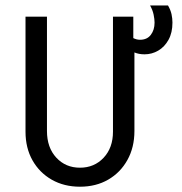

<svg xmlns="http://www.w3.org/2000/svg" viewBox="-20 -687 679 715"><path d="M277.8 8.3Q218.8 8.3 172.9 -17.7Q127.1 -43.8 101 -89.9Q75 -136.1 75 -196.5Q75 -196.5 75 -625Q75 -625 154.9 -625Q154.9 -625 154.9 -199.3Q154.9 -137.5 189.6 -100Q224.3 -62.5 277.8 -62.5Q331.2 -62.5 366 -99.7Q400.7 -136.8 400.7 -196.5Q400.7 -196.5 400.7 -625Q400.7 -625 476.4 -625Q476.4 -625 476.4 -545.1Q481.9 -542.4 488.2 -540.6Q494.4 -538.9 501.4 -538.9Q527.8 -538.9 541.7 -557.3Q555.6 -575.7 555.6 -602.8Q555.6 -615.3 552.1 -632.3Q548.6 -649.3 538.9 -666.7Q538.9 -666.7 605.6 -666.7Q615.3 -650 618.8 -634Q622.2 -618.1 622.2 -602.8Q622.2 -565.3 607.6 -538.9Q593.1 -512.5 569.4 -498.6Q545.8 -484.7 518.1 -484.7Q497.2 -484.7 480.6 -491.7Q480.6 -491.7 480.6 -199.3Q480.6 -138.2 454.5 -91.3Q428.5 -44.4 383 -18.1Q337.5 8.3 277.8 8.3Z"/></svg>

Font: co2trust
Style: Regular
Weight: 400
Designer: Kristian Moeller
Foundry: Dicotype
Version: Version 1.000